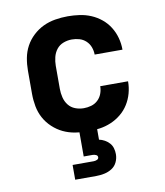

<svg xmlns="http://www.w3.org/2000/svg" viewBox="-84 -608 769 897"><g transform="rotate(-10 300.0 -159.0)"><path d="M298 8Q268 8 238 3Q208 -2 181.5 -14.5Q155 -27 132.5 -48Q110 -69 96 -95Q82 -121 76.5 -150.5Q71 -180 71 -210V-320Q71 -350 76.5 -379.5Q82 -409 96 -435Q110 -461 132.5 -482Q155 -503 181.5 -515.5Q208 -528 238 -533Q268 -538 298 -538Q326 -538 354 -534Q382 -530 408 -519Q434 -508 456 -490Q478 -472 493 -448Q508 -424 515.5 -396.5Q523 -369 523 -341Q523 -340 523 -340Q523 -340 523 -340H391Q391 -340 391 -340Q391 -340 391 -340Q391 -358 384.5 -375.5Q378 -393 364.5 -405.5Q351 -418 333.5 -423Q316 -428 298 -428Q277 -428 257.5 -420.5Q238 -413 225.5 -397Q213 -381 208 -360.5Q203 -340 203 -320V-210Q203 -190 208 -169.5Q213 -149 225.5 -133Q238 -117 257.5 -109.5Q277 -102 298 -102Q316 -102 333.5 -107Q351 -112 364.5 -124.5Q378 -137 384.5 -154.5Q391 -172 391 -190Q391 -190 391 -190Q391 -190 391 -190H523Q523 -190 523 -190Q523 -190 523 -189Q523 -161 515.5 -133.5Q508 -106 493 -82Q478 -58 456 -40Q434 -22 408 -11Q382 0 354 4Q326 8 298 8ZM200 220V150H300Q308 150 316 146.5Q324 143 324 135Q324 127 316 123.5Q308 120 300 120H258V0H342V55Q356 58 368.5 65Q381 72 390.5 82.5Q400 93 404 107Q408 121 408 135Q408 155 399.5 173Q391 191 374.5 201.5Q358 212 338.5 216Q319 220 300 220Z"/></g></svg>

Font: Iosevka Curly XBdEx
Style: Regular
Weight: 800
Width: 7
Monospace: yes
Designer: Belleve Invis
Foundry: Belleve Invis
Version: Version 11.1.0; ttfautohint (v1.8.3)